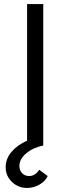

<svg xmlns="http://www.w3.org/2000/svg" viewBox="-20 -720 348 950"><path d="M114 210Q70 210 39 180Q8 150 8 108Q8 66 36.5 32Q65 -2 114 -24V-700H154H194V0Q144 10 110 38.5Q76 67 76 101Q76 123 89.5 137Q103 151 124 151Q154 151 174 120L216 151Q205 176 176 193Q147 210 114 210Z"/></svg>

Font: Easer Grotesk Light
Style: Regular
Weight: 300
Designer: Boardeaser, Bonnie Shaver-Troup, Thomas Jockin
Foundry: Lexend
Version: Version 1.008;Glyphs 3.1.2 (3151)